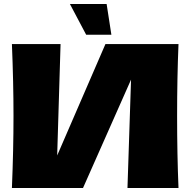

<svg xmlns="http://www.w3.org/2000/svg" viewBox="-20 -947 959 967"><path d="M285 -725 268 -164 511 -725H879Q872 -556 872 -363Q872 -169 879 0H622L640 -546L398 0H40Q48 -194 48 -363Q48 -531 40 -725ZM414 -772 332 -927H517L541 -772Z"/></svg>

Font: Dela Gothic One
Style: Regular
Weight: 400
Designer: aratakana
Foundry: aratakana
Version: Version 1.004